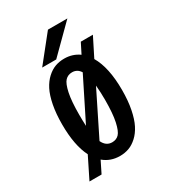

<svg xmlns="http://www.w3.org/2000/svg" viewBox="-174 -758 799 894"><g transform="rotate(-30 225.0 -311.5)"><path d="M115.5 -527 227 -666.5H331.5L191 -527ZM224.5 11Q173.5 11 137 -20L106 42.5H41L97.5 -71.5Q63.5 -138 63.5 -251Q63.5 -308 72.2 -353.2Q81 -398.5 96 -427.8Q111 -457 132 -476.2Q153 -495.5 175.8 -503.8Q198.5 -512 224.5 -512Q269.5 -512 304 -487L331.5 -541.5H396.5L345.5 -440Q385.5 -372 385.5 -251Q385.5 -193.5 376.5 -148.2Q367.5 -103 352.5 -73.5Q337.5 -44 316.5 -24.8Q295.5 -5.5 272.8 2.8Q250 11 224.5 11ZM155 -251Q155 -217 156.5 -190L268 -413.5Q252.5 -438.5 224.5 -438.5Q202 -438.5 187.5 -423.2Q173 -408 164 -365.5Q155 -323 155 -251ZM224.5 -62.5Q247 -62.5 261.2 -77.2Q275.5 -92 284.8 -135Q294 -178 294 -251Q294 -290.5 290.5 -329L175.5 -97Q191.5 -62.5 224.5 -62.5Z"/></g></svg>

Font: League Mono Condensed
Style: Regular
Weight: 400
Width: 1
Designer: Tyler Finck
Foundry: The League of Moveable Type / Tyler Finck
Version: Version 2.210